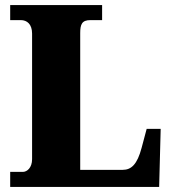

<svg xmlns="http://www.w3.org/2000/svg" viewBox="-20 -734 676 754"><path d="M20 0H605L611 -228H556L536 -153C519 -89 496 -67 462 -67H295V-604C295 -639 302 -655 335 -655H381V-714H20V-655H62C86 -655 106 -639 106 -602V-109C106 -75 86 -59 70 -59H20Z"/></svg>

Font: Noto Serif Tamil SemiCondensed Black
Style: Italic
Weight: 900
Width: 4
Italic angle: -12°
Designer: Indian Type Foundry, Tom Grace, and the Monotype Design Team
Foundry: Monotype Imaging Inc.
Version: Version 2.003